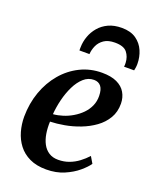

<svg xmlns="http://www.w3.org/2000/svg" viewBox="-150 -888 788 983"><g transform="rotate(20 244.0 -396.0)"><path d="M437 -97Q423 -76.5 393.2 -51.2Q363.5 -26 320.5 -7.5Q277.5 11 223.5 11Q170.5 11 132.8 -7Q95 -25 71.5 -55.8Q48 -86.5 37 -125.2Q26 -164 26 -205Q26.5 -277.5 49 -340.5Q71.5 -403.5 111.8 -451Q152 -498.5 206.5 -525.5Q261 -552.5 325 -552.5Q374.5 -552.5 406.2 -537.5Q438 -522.5 453.2 -496.2Q468.5 -470 469 -437Q469.5 -391.5 449 -357Q428.5 -322.5 394.5 -298Q360.5 -273.5 319.5 -257.8Q278.5 -242 236.5 -234.5Q194.5 -227 159 -226Q157.5 -191.5 162.5 -161Q167.5 -130.5 180 -107Q192.5 -83.5 213.5 -70Q234.5 -56.5 264 -56.5Q296 -56.5 323.5 -66.8Q351 -77 374.2 -94.5Q397.5 -112 416 -132.5ZM298.5 -504Q267 -504 242.5 -482Q218 -460 200.8 -424.8Q183.5 -389.5 173.2 -348Q163 -306.5 160 -267Q185.5 -269 212.5 -277.5Q239.5 -286 264.2 -300.8Q289 -315.5 308.8 -335.5Q328.5 -355.5 339.8 -380.8Q351 -406 350.5 -435.5Q350 -470.5 336.5 -487.2Q323 -504 298.5 -504ZM176 -620Q176 -624.5 175.8 -628.5Q175.5 -632.5 176 -637.5Q176.5 -668 187 -697.2Q197.5 -726.5 218 -750.5Q238.5 -774.5 269.2 -788.8Q300 -803 341.5 -803Q389.5 -803 419.8 -781.8Q450 -760.5 464.2 -727.2Q478.5 -694 478.5 -656.5Q478.5 -645 477 -636Q475.5 -627 474 -620H419Q419.5 -624.5 420 -629.2Q420.5 -634 420 -641Q418.5 -674 400.2 -697Q382 -720 334 -720Q297 -720 274.8 -704.8Q252.5 -689.5 242.2 -666.5Q232 -643.5 230.5 -620Z"/></g></svg>

Font: Merriweather 60pt SemiBold
Style: Italic
Weight: 600
Italic angle: -7.8°
Version: Version 2.101